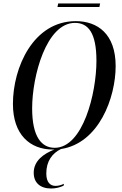

<svg xmlns="http://www.w3.org/2000/svg" viewBox="-20 -845 697 1099"><path d="M309 -805H549L553 -825H313ZM283 11C286 11 288 11 291 11C230 35 173 75 173 144C173 200 209 234 273 234C298 234 322 228 344 218L346 207C329 215 314 219 298 219C267 219 245 198 245 148C245 76 280 32 329 8C546 -25 642 -285 642 -467C642 -651 538 -724 414 -724C171 -724 54 -460 54 -250C54 -75 151 11 283 11ZM293 1C219 1 164 -60 164 -225C164 -409 245 -714 409 -714C485 -714 532 -657 532 -497C532 -311 455 1 293 1Z"/></svg>

Font: Noto Serif Display Condensed Medium
Style: Italic
Weight: 500
Width: 3
Italic angle: -12°
Designer: Monotype Design Team
Foundry: Monotype Imaging Inc.
Version: Version 2.009